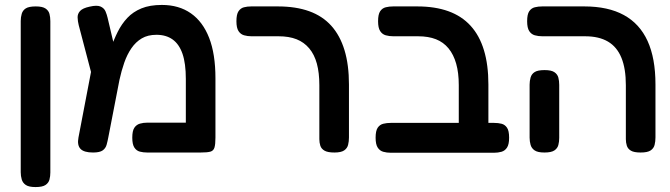

<svg xmlns="http://www.w3.org/2000/svg" viewBox="-20 -609 2715 778"><path d="M124 149Q97 149 84.5 140.5Q72 132 68 118Q64 104 64 89V-524Q64 -539 68 -553Q72 -567 84.5 -575Q97 -583 125 -583Q152 -583 164.5 -574.5Q177 -566 180.5 -552.5Q184 -539 184 -523V90Q184 105 180.5 118.5Q177 132 164.5 140.5Q152 149 124 149Z M853 -292V-51Q853 -24 849 -11Q845 2 832.5 5.5Q820 9 793 9H576Q561 9 547 5.5Q533 2 524.5 -11Q516 -24 516 -51Q516 -79 524.5 -91.5Q533 -104 547 -108Q561 -112 577 -112H733V-289Q733 -352 719.5 -391Q706 -430 679.5 -449Q653 -468 614 -468Q579 -468 554.5 -453.5Q530 -439 512.5 -413.5Q495 -388 483.5 -355Q472 -322 464 -285L419 -53Q416 -37 412 -22.5Q408 -8 396 0.5Q384 9 357 9Q320 9 306 -6Q292 -21 298 -52L360 -376L403 -337Q416 -375 428.5 -411.5Q441 -448 457 -480Q473 -512 496 -536.5Q519 -561 553 -575Q587 -589 636 -589Q705 -589 753.5 -555Q802 -521 827.5 -455.5Q853 -390 853 -292ZM367 -248 299 -507Q295 -523 294.5 -538Q294 -553 304.5 -564.5Q315 -576 343 -582Q373 -589 387.5 -582.5Q402 -576 407.5 -563Q413 -550 416 -537L461 -346Z M1335 9Q1308 9 1295 1.5Q1282 -6 1278 -18.5Q1274 -31 1274 -45V-264Q1274 -314 1264 -351Q1254 -388 1233 -413Q1212 -438 1181.5 -450Q1151 -462 1109 -462H999Q983 -462 969 -466Q955 -470 946.5 -483Q938 -496 938 -523Q938 -551 946.5 -563.5Q955 -576 968.5 -579.5Q982 -583 998 -583H1106Q1179 -583 1233 -563.5Q1287 -544 1322.5 -504.5Q1358 -465 1376 -405.5Q1394 -346 1394 -267V-52Q1394 -36 1390.5 -22Q1387 -8 1374.5 0.5Q1362 9 1335 9Z M1899 10Q1873 10 1860 2.5Q1847 -5 1843 -18Q1839 -31 1839 -45V-264Q1839 -314 1828.5 -351Q1818 -388 1797.5 -413Q1777 -438 1746.5 -450Q1716 -462 1674 -462H1574Q1557 -462 1543 -466Q1529 -470 1520.5 -483Q1512 -496 1512 -523Q1512 -551 1520.5 -563.5Q1529 -576 1543 -579.5Q1557 -583 1573 -583H1671Q1743 -583 1797 -563.5Q1851 -544 1887 -504.5Q1923 -465 1941 -405.5Q1959 -346 1959 -267V-52Q1959 -35 1955.5 -21Q1952 -7 1939.5 1.5Q1927 10 1899 10ZM1564 10Q1547 10 1533 6Q1519 2 1510.5 -11Q1502 -24 1502 -51Q1502 -79 1510.5 -91.5Q1519 -104 1533 -107.5Q1547 -111 1563 -111H1982Q1999 -111 2012.5 -107.5Q2026 -104 2034.5 -91.5Q2043 -79 2043 -51Q2043 -24 2034.5 -11Q2026 2 2012 6Q1998 10 1981 10Z M2576 9Q2549 9 2536.5 1.5Q2524 -6 2520 -18.5Q2516 -31 2516 -45V-264Q2516 -331 2498 -375Q2480 -419 2443.5 -440.5Q2407 -462 2351 -462H2178Q2161 -462 2147 -466Q2133 -470 2124.5 -483Q2116 -496 2116 -523Q2116 -551 2124.5 -563.5Q2133 -576 2147 -579.5Q2161 -583 2177 -583H2348Q2444 -583 2508 -548Q2572 -513 2604 -443Q2636 -373 2636 -267V-52Q2636 -36 2632.5 -22Q2629 -8 2616.5 0.5Q2604 9 2576 9ZM2186 9Q2159 9 2146.5 0.5Q2134 -8 2130 -22Q2126 -36 2126 -51V-266Q2126 -281 2130 -295Q2134 -309 2146.5 -317Q2159 -325 2187 -325Q2214 -325 2226.5 -316.5Q2239 -308 2242.5 -294.5Q2246 -281 2246 -265V-50Q2246 -35 2242.5 -21.5Q2239 -8 2226.5 0.5Q2214 9 2186 9Z"/></svg>

Font: Fredoka Medium
Style: Regular
Weight: 500
Designer: Ben Nathan
Foundry: Milena B. Brandão, Ben Nathan
Version: Version 2.001